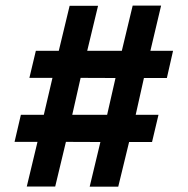

<svg xmlns="http://www.w3.org/2000/svg" viewBox="-20 -700 683 699"><path d="M77.5 -21 116.5 -183.5H33L56 -282H139.5L171 -416.5H87L110.5 -515H194L233.5 -679H337L297.5 -515H423.5L463 -679.5H566.5L527.5 -515H610L587.5 -416H504L474 -282H557L533.5 -183H450L410.5 -20.5H306.5L345.5 -183L220 -183.5L181 -21ZM243 -282H370L400.5 -416L273.5 -416.5Z"/></svg>

Font: Geologica Roman SemiBold
Style: Regular
Weight: 600
Designer: Sindre Bremnes, Frode Helland
Foundry: Monokrom Skriftforlag AS
Version: Version 1.010;gftools[0.9.28]